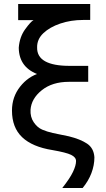

<svg xmlns="http://www.w3.org/2000/svg" viewBox="-20 -732 533 962"><path d="M422 -322H325Q242 -322 189.5 -280Q137 -238 133 -182Q131 -146 149 -119.5Q167 -93 191.5 -82.5Q216 -72 245 -65.5Q274 -59 325 -49Q382 -35 416 -12.5Q450 10 453 56Q453 96 438 135.5Q423 175 394 210H292Q330 162 345.5 129.5Q361 97 361 75Q361 56 336.5 44Q312 32 243 20Q142 4 91 -44.5Q40 -93 40 -178Q40 -246 80.5 -297.5Q121 -349 180 -366V-356Q75 -390 74 -493Q78 -547 106.5 -586Q135 -625 148 -631H71V-712H432V-632H397Q335 -632 282 -614Q229 -596 197 -565.5Q165 -535 166 -494Q165 -448 206 -425Q247 -402 329 -402H422Z"/></svg>

Font: AtCorfu Sans
Style: AtCorfu Sans Regular
Weight: 400
Designer: Kostas Teopoulos
Foundry: Kostas Teopoulos
Version: Version 1.00 July 8, 2025, initial release